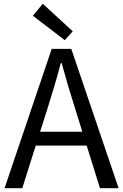

<svg xmlns="http://www.w3.org/2000/svg" viewBox="-20 -990 648 1010"><path d="M320.8 -778.8 152.8 -907.2 205.1 -970.2 362.8 -825.2ZM3.9 0 252 -732.9H355L604 0H505.9L436 -224.1H168L97.2 0ZM190.9 -296.9H413.1L377.9 -410.2Q357.9 -472.2 339.8 -533.2Q321.8 -594.2 304.2 -658.2H299.8Q282.7 -593.3 264.6 -532.7Q246.6 -472.2 227.1 -410.2Z"/></svg>

Font: Source Han Sans CN
Style: Regular
Weight: 400
Designer: Ryoko NISHIZUKA  (kana, bopomofo & ideographs); Paul D. Hunt (Latin, Greek & Cyrillic); Sandoll Communications , Soo-you
Foundry: Adobe
Version: Version 2.004;hotconv 1.0.118;makeotfexe 2.5.65603